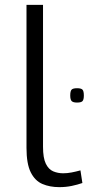

<svg xmlns="http://www.w3.org/2000/svg" viewBox="-20 -760 373 790"><path d="M157 -740V-156Q157 -110 168.5 -86.5Q180 -63 199 -55Q218 -47 240 -47Q257 -47 275 -50.5Q293 -54 311 -59L319 -7Q299 0 275 5Q251 10 224 10Q185 10 154.5 -3Q124 -16 106.5 -51Q89 -86 89 -152V-740ZM297 -338Q281 -338 275 -344Q269 -350 269 -367Q269 -385 274.5 -391Q280 -397 297 -397Q314 -397 319.5 -391Q325 -385 325 -367Q325 -350 319.5 -344Q314 -338 297 -338Z"/></svg>

Font: Georama Extended Light
Style: Regular
Weight: 300
Width: 7
Designer: Jean-Baptiste Levee
Foundry: Production Type
Version: Version 1.000